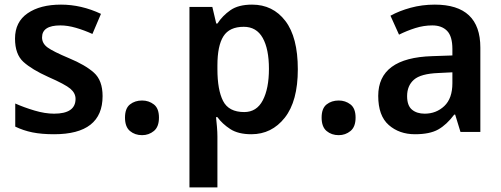

<svg xmlns="http://www.w3.org/2000/svg" viewBox="-20 -571 2170 831"><path d="M424 -155Q424 -223 386.5 -256.5Q349 -290 279 -319Q210 -348 186 -365.5Q162 -383 162 -409Q162 -461 241 -461Q273 -461 309 -450.5Q345 -440 380 -424L417 -511Q332 -551 244 -551Q154 -551 99.5 -513.5Q45 -476 45 -404Q45 -336 81.5 -303Q118 -270 189 -238Q262 -206 284.5 -187Q307 -168 307 -143Q307 -79 214 -79Q175 -79 129.5 -92.5Q84 -106 46 -123V-23Q81 -6 120.5 2Q160 10 214 10Q424 10 424 -155Z M521 -62Q521 -22 542.5 -4Q564 14 595 14Q624 14 646 -4Q668 -22 668 -62Q668 -102 646 -119Q624 -136 595 -136Q564 -136 542.5 -119Q521 -102 521 -62Z M1035 -455Q1090 -455 1117 -407Q1144 -359 1144 -273Q1144 -188 1117.5 -137Q1091 -86 1037 -86Q970 -86 945.5 -134Q921 -182 921 -272V-288Q921 -373 947 -414Q973 -455 1035 -455ZM1071 -551Q1012 -551 977.5 -527Q943 -503 921 -469H916L899 -541H800V240H921V20Q921 1 919 -22.5Q917 -46 915 -64H921Q942 -35 976.5 -12.5Q1011 10 1068 10Q1156 10 1212.5 -61.5Q1269 -133 1269 -271Q1269 -410 1215 -480.5Q1161 -551 1071 -551Z M1372 -62Q1372 -22 1393.5 -4Q1415 14 1446 14Q1475 14 1497 -4Q1519 -22 1519 -62Q1519 -102 1497 -119Q1475 -136 1446 -136Q1415 -136 1393.5 -119Q1372 -102 1372 -62Z M1938 -258V-211Q1938 -145 1903 -112Q1868 -79 1818 -79Q1784 -79 1763 -96.5Q1742 -114 1742 -155Q1742 -200 1771.5 -226Q1801 -252 1877 -255ZM1862 -551Q1807 -551 1757.5 -537.5Q1708 -524 1670 -503L1707 -421Q1741 -438 1777.5 -449.5Q1814 -461 1851 -461Q1892 -461 1915 -437.5Q1938 -414 1938 -359V-331L1851 -328Q1617 -321 1617 -156Q1617 -70 1662.5 -30Q1708 10 1776 10Q1840 10 1876.5 -10.5Q1913 -31 1946 -75H1950L1973 0H2059V-365Q2059 -551 1862 -551Z"/></svg>

Font: Noto Sans Display Medium
Style: Regular
Weight: 500
Designer: Monotype Design Team
Foundry: Monotype Imaging Inc.
Version: Version 1.900